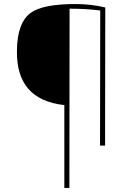

<svg xmlns="http://www.w3.org/2000/svg" viewBox="-20 -722 637 952"><path d="M299 -201Q60 -227 64 -470Q65 -609 132 -658Q192 -702 354 -702Q431 -702 502 -685L501 0H476L477 -670Q405 -679 325 -679L324 210H299Z"/></svg>

Font: Taylor Sans Thin
Style: Regular
Weight: 100
Italic angle: -8°
Designer: Natanael Gama
Version: Version 1.001 September 8, 2015